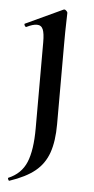

<svg xmlns="http://www.w3.org/2000/svg" viewBox="-51 -428 362 742"><g transform="rotate(5 130.5 -57.0)"><path d="M181 -384Q181 -373 180 -344Q179 -315 179 -264V48Q179 114 163.5 158.5Q148 203 112.5 232Q77 261 14 282Q12 283 9.5 277.5Q7 272 9 271Q59 250 78.5 203Q98 156 98 71V-263Q98 -297 91.5 -312.5Q85 -328 68 -328Q60 -328 50 -325Q40 -322 28 -316Q24 -315 21 -321Q18 -327 21 -328L165 -395Q167 -396 168 -396Q172 -396 176.5 -391.5Q181 -387 181 -384Z"/></g></svg>

Font: Cormorant Light SemiBold
Style: Regular
Weight: 600
Version: Version 4.000